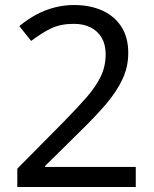

<svg xmlns="http://www.w3.org/2000/svg" viewBox="-20 -796 612 765"><path d="M49 -51V-124L236 -313Q289 -367 325.5 -409Q362 -451 381.5 -491.5Q401 -532 401 -580Q401 -618 385.5 -645Q370 -672 341.5 -686.5Q313 -701 275 -701Q222 -701 185 -683.5Q148 -666 104 -633L57 -692Q91 -720 126 -738.5Q161 -757 198.5 -766.5Q236 -776 275 -776Q338 -776 386.5 -754.5Q435 -733 463 -690.5Q491 -648 491 -585Q491 -529 467.5 -479.5Q444 -430 403 -382Q362 -334 309 -282L160 -135V-131H521V-51Z"/></svg>

Font: Noto Sans Tamil UI
Style: Regular
Weight: 400
Designer: Jelle Bosma - Monotype Design Team
Foundry: Monotype Imaging Inc.
Version: Version 2.004